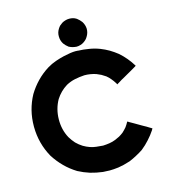

<svg xmlns="http://www.w3.org/2000/svg" viewBox="-134 -1029 1019 1159"><g transform="rotate(-15 375.0 -450.0)"><path d="M407.2 -923.8Q418.9 -923.8 430.7 -920.9Q441.4 -918 452.1 -911.1Q460 -905.3 466.8 -898.4Q473.6 -891.6 479.5 -883.8Q493.2 -862.3 494.1 -837.9Q494.1 -812.5 480.5 -791Q475.6 -782.2 468.8 -775.4Q461.9 -768.6 453.1 -762.7Q443.4 -755.9 431.6 -752.9Q419.9 -749 407.2 -749Q394.5 -750 382.8 -752.9Q372.1 -755.9 360.4 -761.7Q352.5 -767.6 345.7 -774.4Q338.9 -781.2 333 -789.1Q319.3 -810.5 319.3 -835.9Q318.4 -860.4 332 -881.8Q337.9 -891.6 344.7 -898.4Q352.5 -905.3 361.3 -911.1Q369.1 -916 381.8 -919.9Q393.6 -923.8 407.2 -923.8ZM407.2 -130.9Q427.7 -131.8 447.3 -134.8Q466.8 -137.7 486.3 -145.5Q501 -151.4 513.7 -158.2Q527.3 -166 540 -175.8Q553.7 -188.5 565.4 -202.1Q576.2 -216.8 585 -233.4Q586.9 -232.4 589.8 -231.4Q591.8 -229.5 593.8 -228.5Q608.4 -220.7 623 -211.9Q636.7 -204.1 651.4 -195.3Q661.1 -189.5 669.9 -184.6Q679.7 -178.7 689.5 -173.8Q697.3 -168.9 705.1 -164.1Q713.9 -159.2 721.7 -154.3Q720.7 -152.3 718.8 -150.4Q717.8 -148.4 716.8 -145.5Q697.3 -116.2 674.8 -91.8Q653.3 -67.4 625 -44.9Q604.5 -31.2 582 -19.5Q560.5 -7.8 537.1 2Q495.1 15.6 461.9 20.5Q429.7 24.4 407.2 24.4Q396.5 23.4 385.7 23.4Q375 22.5 365.2 22.5Q325.2 17.6 288.1 6.8Q251 -4.9 215.8 -23.4Q174.8 -48.8 142.6 -81.1Q109.4 -114.3 84 -154.3Q34.2 -243.2 33.2 -346.7Q33.2 -349.6 33.2 -351.6Q33.2 -453.1 81.1 -541Q105.5 -581.1 137.7 -614.3Q168.9 -646.5 209 -671.9Q236.3 -688.5 264.6 -698.2Q293 -708 318.4 -713.9Q365.2 -724.6 392.6 -724.6Q420.9 -723.6 407.2 -723.6Q442.4 -722.7 475.6 -716.8Q508.8 -711.9 542 -699.2Q569.3 -688.5 594.7 -673.8Q619.1 -659.2 642.6 -640.6Q666 -620.1 685.5 -596.7Q705.1 -573.2 721.7 -545.9Q719.7 -543.9 717.8 -543Q714.8 -542 712.9 -540Q698.2 -532.2 684.6 -523.4Q669.9 -515.6 655.3 -506.8Q646.5 -502 636.7 -496.1Q627 -490.2 617.2 -485.4Q609.4 -480.5 601.6 -475.6Q592.8 -470.7 585 -465.8Q584 -468.8 583 -470.7Q581.1 -472.7 580.1 -475.6Q570.3 -491.2 559.6 -503.9Q548.8 -517.6 534.2 -529.3Q521.5 -538.1 507.8 -545.9Q494.1 -552.7 479.5 -558.6Q461.9 -564.5 443.4 -567.4Q425.8 -570.3 407.2 -570.3Q376 -568.4 347.7 -562.5Q319.3 -556.6 292 -542Q269.5 -528.3 252 -510.7Q234.4 -493.2 220.7 -471.7Q190.4 -418 189.5 -353.5Q188.5 -288.1 217.8 -234.4Q231.4 -211.9 248 -193.4Q265.6 -175.8 287.1 -162.1Q327.1 -138.7 365.2 -134.8Q403.3 -130.9 407.2 -130.9Z"/></g></svg>

Font: LeFont
Style: Bold
Weight: 800
Designer: Leryon MEDIA
Version: Version 1.0